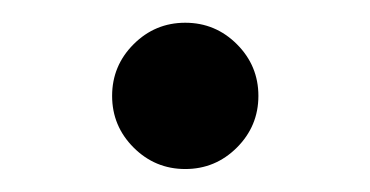

<svg xmlns="http://www.w3.org/2000/svg" viewBox="-20 -142 324 168"><path d="M142.1 5.9Q115.7 5.9 96.9 -12.9Q78.1 -31.7 78.1 -58.1Q78.1 -84.5 96.9 -103.3Q115.7 -122.1 142.1 -122.1Q168.5 -122.1 187.3 -103.3Q206.1 -84.5 206.1 -58.1Q206.1 -31.7 187.3 -12.9Q168.5 5.9 142.1 5.9Z"/></svg>

Font: Inter
Style: Regular
Weight: 400
Designer: Rasmus Andersson
Foundry: rsms
Version: Version 4.000;git-8c9346024